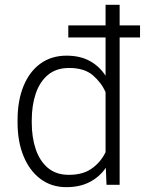

<svg xmlns="http://www.w3.org/2000/svg" viewBox="-20 -770 613 800"><path d="M53.2 -258.8V-269Q53.2 -351.1 78.1 -411.6Q103 -472.2 148.7 -505.1Q194.3 -538.1 257.3 -538.1Q313.5 -538.1 353.8 -516.1Q394 -494.1 419.9 -454.6V-613.8H264.6V-664.1H419.9V-750H478.5V-664.1H563.5V-613.8H478.5V0H423.8L420.9 -70.8Q395 -33.2 354 -11.7Q313 9.8 256.3 9.8Q194.3 9.8 148.7 -24.4Q103 -58.6 78.1 -119.4Q53.2 -180.2 53.2 -258.8ZM112.3 -269V-258.8Q112.3 -197.8 128.9 -148.4Q145.5 -99.1 179.7 -70.3Q213.9 -41.5 267.1 -41.5Q326.2 -41.5 363.3 -68.4Q400.4 -95.2 419.9 -136.2V-385.7Q402.8 -425.3 367.2 -456.1Q331.5 -486.8 268.1 -486.8Q214.4 -486.8 179.9 -458Q145.5 -429.2 128.9 -379.9Q112.3 -330.6 112.3 -269Z"/></svg>

Font: Vazirmatn RD ExtraLight
Style: Regular
Weight: 200
Designer: Saber Rastikerdar
Foundry: Saber Rastikerdar
Version: Version 32.102